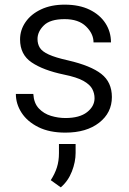

<svg xmlns="http://www.w3.org/2000/svg" viewBox="-20 -558 552 822"><path d="M384.8 -137.7Q384.8 -158.2 375 -177Q365.2 -195.8 337.2 -211.7Q309.1 -227.5 253.4 -238.8Q165 -257.3 115.5 -290.8Q65.9 -324.2 65.9 -389.2Q65.9 -429.7 89.4 -463.6Q112.8 -497.6 155.8 -517.8Q198.7 -538.1 256.8 -538.1Q319.3 -538.1 363.5 -516.6Q407.7 -495.1 431.4 -458.5Q455.1 -421.9 455.1 -376.5H380.4Q380.4 -413.6 348.4 -444.8Q316.4 -476.1 256.8 -476.1Q194.8 -476.1 167.7 -449.2Q140.6 -422.4 140.6 -391.1Q140.6 -369.6 150.6 -353.5Q160.6 -337.4 189 -324.5Q217.3 -311.5 272 -299.3Q368.7 -276.9 413.8 -241.5Q459 -206.1 459 -142.6Q459 -75.2 404.5 -32.7Q350.1 9.8 259.8 9.8Q191.4 9.8 144 -13.9Q96.7 -37.6 72.3 -75.4Q47.9 -113.3 47.9 -155.8H122.6Q125 -116.2 146.2 -93.8Q167.5 -71.3 198.2 -62Q229 -52.7 259.8 -52.7Q320.8 -52.7 352.8 -77.9Q384.8 -103 384.8 -137.7ZM303.7 58.6V96.7Q303.7 135.3 287.8 176Q272 216.8 240.2 244.1L197.3 213.4Q214.8 186.5 223.6 158.9Q232.4 131.3 232.4 97.7V58.6Z"/></svg>

Font: Vazirmatn FD Light
Style: Regular
Weight: 300
Designer: Saber Rastikerdar
Foundry: Saber Rastikerdar
Version: Version 33.003